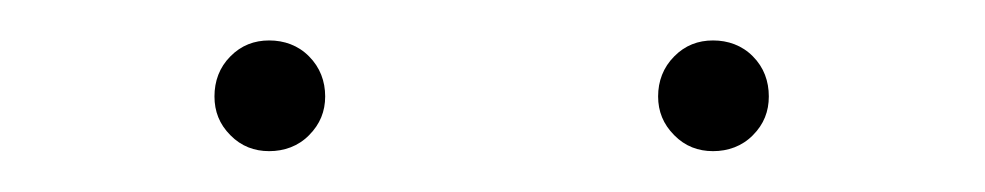

<svg xmlns="http://www.w3.org/2000/svg" viewBox="-20 -741 482 94"><path d="M85 -693.8C85 -686.5 87.4 -680.2 92.8 -674.8C98.1 -669.4 104.5 -667 111.8 -667C119.1 -667 126 -669.4 131.3 -674.8C136.7 -680.2 139.2 -686.5 139.2 -693.8C139.2 -701.2 136.7 -708 131.3 -713.4C126 -718.8 119.1 -721.2 111.8 -721.2C104.5 -721.2 98.1 -718.8 92.8 -713.4C87.4 -708 85 -701.2 85 -693.8C85 -693.8 85 -693.8 85 -693.8ZM302.2 -693.8C302.2 -686.5 304.7 -680.2 310.1 -674.8C315.4 -669.4 321.8 -667 329.1 -667C336.4 -667 343.3 -669.4 348.6 -674.8C354 -680.2 356.4 -686.5 356.4 -693.8C356.4 -701.2 354 -708 348.6 -713.4C343.3 -718.8 336.4 -721.2 329.1 -721.2C321.8 -721.2 315.4 -718.8 310.1 -713.4C304.7 -708 302.2 -701.2 302.2 -693.8C302.2 -693.8 302.2 -693.8 302.2 -693.8Z"/></svg>

Font: WOX
Style: Regular
Weight: 500
Designer: Google
Foundry: ""
Version: ""